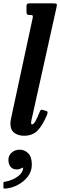

<svg xmlns="http://www.w3.org/2000/svg" viewBox="-66 -800 361 1152"><path d="M272.5 -753.5 128.5 -105Q126.5 -98.5 123.5 -83.2Q120.5 -68 120.5 -64.5Q120.5 -53.5 125.5 -53.5Q136 -53.5 147.2 -74.2Q158.5 -95 172.5 -129.5Q176.5 -138 179.5 -140.5Q182.5 -143 190.5 -140.5L210.5 -134.5Q219 -132 219.5 -126.8Q220 -121.5 216.5 -112Q191 -50 160.5 -17.8Q130 14.5 78.5 14.5Q43.5 14.5 20 -2.8Q-3.5 -20 -3.5 -58Q-3.5 -67.5 -1.2 -81.8Q1 -96 4 -106.5L129.5 -689.5Q132.5 -702.5 130.2 -706.2Q128 -710 116 -710H114Q100.5 -710 96.8 -713.5Q93 -717 93 -731V-762.5Q93 -774 97.5 -777Q102 -780 113 -780H249.5Q270.5 -780 273.8 -775.8Q277 -771.5 272.5 -753.5ZM-15.5 159Q-15.5 132.5 4.5 115.2Q24.5 98 52.5 98Q81 98 103 119.5Q125 141 125 188Q125 228 100.8 259.5Q76.5 291 39.8 310Q3 329 -34.5 331.5Q-41 332 -43.2 331Q-45.5 330 -45.5 323.5V298.5Q-45.5 292.5 -42.8 291.5Q-40 290.5 -35 290Q-15 287.5 9 277Q33 266.5 51.2 250Q69.5 233.5 72 212.5Q76 201 63 209Q51 216.5 34 216.5Q9.5 216.5 -3 200.5Q-15.5 184.5 -15.5 159Z"/></svg>

Font: Besley* Condensed Semi
Style: Italic
Weight: 600
Width: 3
Italic angle: -13°
Designer: Owen Earl
Foundry: indestructible type*
Version: Version 3.000; ttfautohint (v1.8.3)